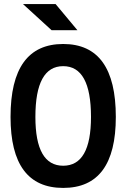

<svg xmlns="http://www.w3.org/2000/svg" viewBox="-20 -921 626 951"><path d="M293 9.8Q32.2 9.8 32.2 -341.8Q32.2 -703.1 293 -703.1Q553.7 -703.1 553.7 -341.8Q553.7 9.8 293 9.8ZM293 -100.1Q430.7 -100.1 430.7 -341.8Q430.7 -593.3 293 -593.3Q155.3 -593.3 155.3 -341.8Q155.3 -100.1 293 -100.1ZM235.4 -771.5 93.8 -900.9H255.4L363.3 -771.5Z"/></svg>

Font: Cascadia Mono PL SemiBold
Style: Regular
Weight: 600
Monospace: yes
Designer: Aaron Bell
Foundry: Saja Typeworks
Version: Version 2404.023; ttfautohint (v1.8.4)